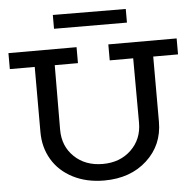

<svg xmlns="http://www.w3.org/2000/svg" viewBox="-58 -922 1003 994"><g transform="rotate(-5 443.5 -424.5)"><path d="M631.8 -860.8V-790L252.9 -791V-862.8ZM880.9 -686V-603H752V-264.2Q752 -143.1 666 -64.5Q580.1 14.2 443.8 14.2Q352.1 14.2 281.7 -22Q211.4 -58.1 173.8 -121.3Q136.2 -184.6 136.2 -264.2V-603H6.8V-686H360.8V-603H240.2L238.8 -267.1Q238.8 -181.6 296.1 -126.7Q353.5 -71.8 443.8 -71.8Q533.7 -71.8 591.3 -127.2Q648.9 -182.6 648.9 -268.1L647.9 -603H525.9V-686Z"/></g></svg>

Font: BioRhyme
Style: Regular
Weight: 400
Designer: Aoife Mooney
Foundry: Aoife Mooney Type
Version: Version 1.500;PS 001.500;hotconv 1.0.88;makeotf.lib2.5.64775